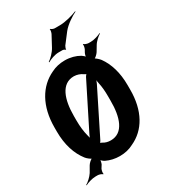

<svg xmlns="http://www.w3.org/2000/svg" viewBox="-243 -1085 1125 1270"><g transform="rotate(-30 319.0 -450.5)"><path d="M530 -662 554 -702C567 -725 595 -749 612 -759L610 -762C593 -753 558 -741 532 -741H515C505 -741 484 -748 481 -754L477 -752C481 -746 476 -725 471 -716L462 -700C457 -691 452 -673 454 -665L458 -667C455 -674 440 -687 432 -692C401 -710 363 -721 320 -721C282 -721 247 -713 216 -697C108 -647 40 -533 40 -371V-339C40 -238 67 -158 112 -100C120 -89 146 -67 157 -67V-71C146 -71 124 -50 117 -38L91 7C77 29 49 54 31 64L33 67C51 58 86 46 113 46H130C140 46 161 53 164 59L168 57C164 51 169 29 173 21L188 -3C192 -12 197 -31 194 -39L191 -37C194 -30 210 -17 218 -13C249 2 284 10 321 10C359 10 395 2 426 -15C534 -64 600 -176 599 -339V-371C599 -467 575 -544 534 -601C526 -612 502 -634 493 -635L492 -631C502 -630 523 -651 530 -662ZM320 -600C345 -599 365 -592 384 -579C389 -575 401 -569 405 -571L404 -575C400 -573 391 -562 388 -556L218 -217C213 -207 206 -190 205 -181H209C210 -190 207 -206 203 -217C194 -251 189 -291 189 -339V-372C189 -497 223 -600 320 -600ZM321 -110C299 -110 280 -115 263 -126C258 -129 248 -133 245 -131L246 -128C250 -129 257 -139 260 -145L427 -480C432 -491 438 -506 439 -514L436 -515C435 -506 437 -489 440 -477C447 -447 450 -412 450 -372V-339C451 -214 418 -110 321 -110ZM332 -915 289 -835C274 -807 243 -777 224 -765L226 -761C245 -773 283 -787 312 -787H342C347 -787 360 -782 362 -778L365 -779C363 -784 370 -799 373 -804L432 -881C460 -916 512 -950 544 -965L542 -968C510 -954 449 -938 410 -938H368C361 -938 344 -945 341 -950L338 -949C341 -943 336 -922 332 -915Z"/></g></svg>

Font: Asimov
Style: EdgeNar
Weight: 500
Designer: Google
Version: Version 2.000980: 2014